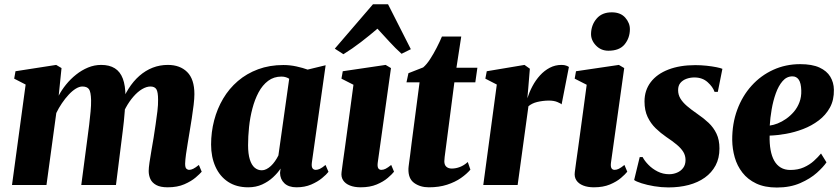

<svg xmlns="http://www.w3.org/2000/svg" viewBox="-20 -848 3852 880"><path d="M262 -536 249 -409.5Q262.5 -435.5 283 -460.8Q303.5 -486 329 -506.2Q354.5 -526.5 383.5 -538.5Q412.5 -550.5 444 -550.5Q481.5 -550.5 506.2 -535Q531 -519.5 543 -487.5Q555 -455.5 555 -406.5Q555 -398.5 554.5 -388.5Q554 -378.5 552.8 -368Q551.5 -357.5 550.5 -348L530.5 -360.5Q546.5 -405.5 568.8 -440.8Q591 -476 619 -500.5Q647 -525 679.8 -537.8Q712.5 -550.5 749.5 -550.5Q805 -550.5 838 -517.8Q871 -485 871 -416.5Q871 -397 867.5 -367.2Q864 -337.5 859 -305.8Q854 -274 849.5 -247Q845.5 -222 840.8 -194.2Q836 -166.5 832.5 -141Q829 -115.5 828.5 -98Q828.5 -80 834.2 -74.8Q840 -69.5 847 -69.5Q855.5 -69.5 865.8 -74.5Q876 -79.5 891.5 -92L904.5 -61Q896.5 -51.5 876.8 -34.5Q857 -17.5 825 -3.5Q793 10.5 748.5 10.5Q715 10.5 696 0Q677 -10.5 669.2 -27.5Q661.5 -44.5 661.5 -64.5Q661.5 -78 665.2 -103.5Q669 -129 674.2 -159.2Q679.5 -189.5 684 -216.5Q688.5 -245.5 693.2 -277.2Q698 -309 701.5 -338.8Q705 -368.5 704.5 -391Q704.5 -426 696.8 -438.8Q689 -451.5 669.5 -451.5Q651.5 -451.5 631.2 -439.5Q611 -427.5 591.8 -405.5Q572.5 -383.5 556.5 -354.2Q540.5 -325 530.5 -290.5L554 -382Q553.5 -360.5 551.8 -338Q550 -315.5 547.8 -292.8Q545.5 -270 542.5 -247L511.5 0H352.5L381 -216.5Q385 -245.5 388.8 -276.8Q392.5 -308 395.2 -337.2Q398 -366.5 397.5 -389Q396.5 -427 387.8 -439.2Q379 -451.5 357.5 -451.5Q343.5 -451.5 327.2 -441.5Q311 -431.5 294.8 -414Q278.5 -396.5 263.8 -374.8Q249 -353 238 -330L193 0H35L97.5 -460.5L45 -487.5L51 -521.5L237.5 -550.5Z M1409.5 -104Q1407 -85 1412 -77.2Q1417 -69.5 1427.5 -69.5Q1436 -69.5 1446.2 -74.2Q1456.5 -79 1472 -92L1485.5 -60.5Q1476.5 -48.5 1456.2 -31.8Q1436 -15 1406.2 -2.2Q1376.5 10.5 1339 10.5Q1303 10.5 1283.5 -8Q1264 -26.5 1263.5 -55.5L1266 -75.5Q1253 -55.5 1231.5 -35.5Q1210 -15.5 1181.5 -2.5Q1153 10.5 1117.5 10.5Q1063.5 10.5 1025.5 -14.5Q987.5 -39.5 967.5 -84Q947.5 -128.5 947.5 -185.5Q947.5 -242.5 961.5 -296.2Q975.5 -350 1002.8 -396Q1030 -442 1070.2 -476.5Q1110.5 -511 1163 -530.5Q1215.5 -550 1279 -550Q1309 -550 1338.8 -543.5Q1368.5 -537 1390 -529L1472.5 -549ZM1305.5 -487Q1299.5 -491 1290.5 -494Q1281.5 -497 1270 -497Q1235 -497 1209 -477.5Q1183 -458 1165.2 -424.8Q1147.5 -391.5 1136.8 -350.5Q1126 -309.5 1121.5 -266Q1117 -222.5 1117 -182.5Q1117 -143 1125 -117.2Q1133 -91.5 1147.2 -79.5Q1161.5 -67.5 1180 -67.5Q1190.5 -67.5 1201 -72.8Q1211.5 -78 1221.5 -87.2Q1231.5 -96.5 1240.2 -109Q1249 -121.5 1256 -135.5Z M1633 10.5Q1604.5 10.5 1583.8 2.2Q1563 -6 1552.8 -21.5Q1542.5 -37 1545.5 -59Q1547.5 -76 1551.5 -104.2Q1555.5 -132.5 1560.8 -170.2Q1566 -208 1572.2 -253.8Q1578.5 -299.5 1585.5 -351.5Q1592.5 -403.5 1600 -459.5L1545 -487.5L1551 -521.5L1747.5 -550.5L1772 -536L1711.5 -104Q1709 -86 1713.2 -77.8Q1717.5 -69.5 1728 -69.5Q1737.5 -69.5 1747.5 -74.5Q1757.5 -79.5 1773 -92L1786 -61Q1777 -49.5 1757.2 -32.5Q1737.5 -15.5 1706.5 -2.5Q1675.5 10.5 1633 10.5ZM1554 -599.5 1514.5 -625 1689.5 -828.5H1758.5L1863 -622.5L1820.5 -601.5Q1792.5 -626.5 1764.5 -657.2Q1736.5 -688 1710 -716.5Q1675 -686.5 1634.8 -655.5Q1594.5 -624.5 1554 -599.5Z M2026 -189.5Q2023.5 -170.5 2021.5 -155.2Q2019.5 -140 2018 -128.5Q2016.5 -117 2016.5 -109Q2016.5 -92 2025.8 -83.8Q2035 -75.5 2050.5 -75.5Q2069.5 -75.5 2088.2 -82.8Q2107 -90 2124 -105.5L2136 -70.5Q2119.5 -51 2092.8 -32.2Q2066 -13.5 2029.2 -1.5Q1992.5 10.5 1945.5 10.5Q1906 10.5 1878.2 -9.5Q1850.5 -29.5 1852 -75Q1852 -78 1852.8 -84.5Q1853.5 -91 1855.2 -103.5Q1857 -116 1859.8 -137.5Q1862.5 -159 1866.5 -192L1903 -470.5H1843L1852 -512.5L1919.5 -539Q1935.5 -552.5 1951.2 -576.8Q1967 -601 1981.2 -628.8Q1995.5 -656.5 2005.5 -680.5H2094L2072 -537.5H2168L2158.5 -470.5H2062.5Z M2195 0 2257 -460.5 2204.5 -487.5 2211 -521.5 2384 -550.5 2408.5 -533 2401 -441.5 2397 -397.5Q2406 -426 2420.5 -453.2Q2435 -480.5 2455 -502.5Q2475 -524.5 2499.8 -537.5Q2524.5 -550.5 2553.5 -550.5Q2566.5 -550.5 2575.2 -547.2Q2584 -544 2587.5 -541L2554 -369.5Q2551 -373.5 2535 -380.2Q2519 -387 2496 -387Q2481.5 -387 2467.8 -385.2Q2454 -383.5 2441.8 -380.5Q2429.5 -377.5 2419.5 -372.5Q2409.5 -367.5 2402 -361L2352.5 0Z M2702 10.5Q2673.5 10.5 2652.8 2.2Q2632 -6 2621.8 -21.5Q2611.5 -37 2614.5 -59Q2616.5 -76 2620.5 -104.2Q2624.5 -132.5 2629.8 -170.2Q2635 -208 2641.2 -253.8Q2647.5 -299.5 2654.5 -351.5Q2661.5 -403.5 2669 -459.5L2614 -487.5L2620 -521.5L2816.5 -550.5L2841 -536L2780.5 -104Q2778 -86 2782.2 -77.8Q2786.5 -69.5 2797 -69.5Q2806.5 -69.5 2816.5 -74.5Q2826.5 -79.5 2842 -92L2855 -61Q2846 -49.5 2826.2 -32.5Q2806.5 -15.5 2775.5 -2.5Q2744.5 10.5 2702 10.5ZM2768.5 -615.5Q2734 -615.5 2710.8 -640.2Q2687.5 -665 2689 -695.5Q2690.5 -735 2715 -763.2Q2739.5 -791.5 2784 -791.5Q2824.5 -791.5 2846 -766.8Q2867.5 -742 2867 -713Q2866.5 -673.5 2842.8 -644.5Q2819 -615.5 2768.5 -615.5Z M3270 -427H3255Q3247.5 -449.5 3223.5 -471.2Q3199.5 -493 3162.5 -493Q3143.5 -493 3126.2 -486.8Q3109 -480.5 3098.5 -468Q3088 -455.5 3088 -435Q3088 -414 3098.5 -396.5Q3109 -379 3128.5 -362.2Q3148 -345.5 3175.5 -326.5Q3205 -306.5 3227.8 -285Q3250.5 -263.5 3264 -235.2Q3277.5 -207 3277.5 -167.5Q3277.5 -123 3259.8 -89.8Q3242 -56.5 3210.5 -34Q3179 -11.5 3136.5 -0.2Q3094 11 3043.5 11Q3011 11 2978.2 5.5Q2945.5 0 2920.5 -8Q2895.5 -16 2886.5 -23L2912 -128H2925.5Q2934 -111 2951.8 -92.8Q2969.5 -74.5 2994 -62Q3018.5 -49.5 3047 -49.5Q3066 -49.5 3083.2 -56.8Q3100.5 -64 3111.2 -78.5Q3122 -93 3122 -114.5Q3122 -135 3111.8 -151.8Q3101.5 -168.5 3081.8 -185Q3062 -201.5 3033.5 -220.5Q3008 -238 2985.2 -260Q2962.5 -282 2948.2 -312Q2934 -342 2934 -383Q2934 -434 2962.5 -471.5Q2991 -509 3043.5 -529.2Q3096 -549.5 3167 -549.5Q3192 -549.5 3218 -546.8Q3244 -544 3263.8 -540Q3283.5 -536 3291 -532.5Z M3768 -104Q3754.5 -83.5 3724.2 -56.2Q3694 -29 3647.8 -8.8Q3601.5 11.5 3540.5 11.5Q3485 11.5 3446 -7Q3407 -25.5 3382.8 -56.8Q3358.5 -88 3347.5 -126.8Q3336.5 -165.5 3336 -206Q3335.5 -281.5 3359 -345Q3382.5 -408.5 3424.8 -455.2Q3467 -502 3524 -528Q3581 -554 3647.5 -554Q3702 -554 3735.8 -538.5Q3769.5 -523 3785.5 -496.5Q3801.5 -470 3802 -437Q3803 -390 3783.8 -355Q3764.5 -320 3732.2 -295.8Q3700 -271.5 3660.8 -256.5Q3621.5 -241.5 3581.5 -234.5Q3541.5 -227.5 3507.5 -226.5Q3506.5 -190 3511.8 -161Q3517 -132 3528.5 -111.5Q3540 -91 3558.5 -80Q3577 -69 3602 -69Q3637.5 -69 3664.2 -81Q3691 -93 3710.2 -110.5Q3729.5 -128 3743 -144.5ZM3612 -498Q3585.5 -498 3566.8 -476.2Q3548 -454.5 3535.8 -420.2Q3523.5 -386 3516.8 -346.8Q3510 -307.5 3508 -272.5Q3524.5 -274.5 3544.2 -282.2Q3564 -290 3583.2 -303.5Q3602.5 -317 3618.8 -336Q3635 -355 3644.2 -379.5Q3653.5 -404 3652.5 -433.5Q3651.5 -467.5 3641 -482.8Q3630.5 -498 3612 -498Z"/></svg>

Font: Merriweather 60pt Black
Style: Italic
Weight: 900
Italic angle: -7.8°
Version: Version 2.101